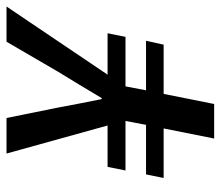

<svg xmlns="http://www.w3.org/2000/svg" viewBox="-64 -613 677 589"><g transform="rotate(-90 274.5 -318.5)"><path d="M144 0 175 -155H23L34 -209H186L198 -272H46L57 -327H184L98 -637H207L239 -479Q245 -446 251.5 -413Q258 -380 265 -345H268Q289 -380 309 -413.5Q329 -447 349 -479L441 -637H549L340 -327H467L456 -272H304L292 -209H444L432 -155H281L250 0Z"/></g></svg>

Font: Source Sans Pro SemiBold
Style: Italic
Weight: 600
Italic angle: -11°
Designer: Paul D. Hunt
Foundry: Adobe Systems Incorporated
Version: Version 1.095;hotconv 1.0.109;makeotfexe 2.5.65596